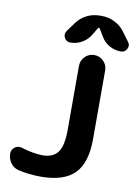

<svg xmlns="http://www.w3.org/2000/svg" viewBox="-103 -1050 791 1107"><g transform="rotate(10 292.0 -497.0)"><path d="M83 -25.4Q53.7 -32.2 36.1 -56.6Q18.6 -81.1 18.6 -112.3Q18.6 -135.7 38.1 -149.4Q50.8 -158.2 65.4 -158.2Q73.2 -158.2 81.1 -155.3Q147.5 -134.8 203.1 -133.8Q264.6 -133.8 293 -171.9Q321.3 -210 321.3 -303.7V-677.7Q321.3 -710 343.8 -732.4Q366.2 -754.9 397.9 -754.9Q429.7 -754.9 452.1 -732.4Q474.6 -710 474.6 -677.7V-276.4Q474.6 -136.7 412.1 -73.7Q349.6 -10.7 213.9 -10.7Q145.5 -10.7 83 -25.4ZM401.4 -911.1Q399.4 -914.1 396.5 -914.1Q393.6 -914.1 391.6 -911.1L365.2 -867.2Q346.7 -836.9 315.4 -819.3Q284.2 -801.8 248 -801.8Q224.6 -801.8 213.9 -823.2Q209 -832 209 -841.8Q209 -852.5 216.8 -864.3L253.9 -915Q277.3 -948.2 313 -966.3Q348.6 -984.4 388.7 -984.4H402.3Q442.4 -984.4 478 -966.3Q513.7 -948.2 537.1 -916L575.2 -864.3Q584 -852.5 584 -841.8Q584 -832 579.1 -823.2Q568.4 -801.8 543.9 -801.8Q507.8 -801.8 476.6 -819.3Q445.3 -836.9 427.7 -868.2Z"/></g></svg>

Font: Gen Jyuu GothicX Bold
Style: Bold
Weight: 700
Designer: Ryoko NISHIZUKA (kana &amp; ideographs); Paul D. Hunt (Latin, Greek &amp; Cyrillic); Wenlong ZHANG (bopomofo); Sandoll C
Version: Version 1.058.20140828